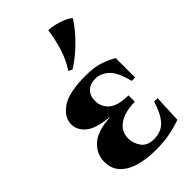

<svg xmlns="http://www.w3.org/2000/svg" viewBox="-235 -830 919 919"><g transform="rotate(-45 225.0 -370.0)"><path d="M197 -251V-253Q111 -262 78 -291.5Q45 -321 45 -358Q45 -406 94.5 -440.5Q144 -475 259 -475Q318 -475 356 -461.5Q394 -448 420 -432V-301H397Q378 -377 347.5 -404.5Q317 -432 281 -432Q247 -432 226 -412.5Q205 -393 205 -357Q205 -316 236 -289.5Q267 -263 337 -263V-220Q268 -219 229 -192Q190 -165 190 -117Q190 -86 210 -57Q230 -28 276 -28Q326 -28 355 -60Q384 -92 403 -155H426L420 -15Q395 -5 350.5 5Q306 15 245 15Q186 15 137 1.5Q88 -12 59 -42Q30 -72 30 -120Q30 -171 69.5 -208.5Q109 -246 197 -251ZM286 -755Q302 -755 325 -750Q348 -745 371.5 -735.5Q395 -726 410 -713Q392 -683 363 -650Q334 -617 301 -588.5Q268 -560 235 -540L216 -549Q247 -596 263 -649.5Q279 -703 286 -755Z"/></g></svg>

Font: Bona Nova
Style: Bold
Weight: 700
Designer: Mateusz Machalski
Foundry: Capitalics
Version: Version 4.001; ttfautohint (v1.8.3)